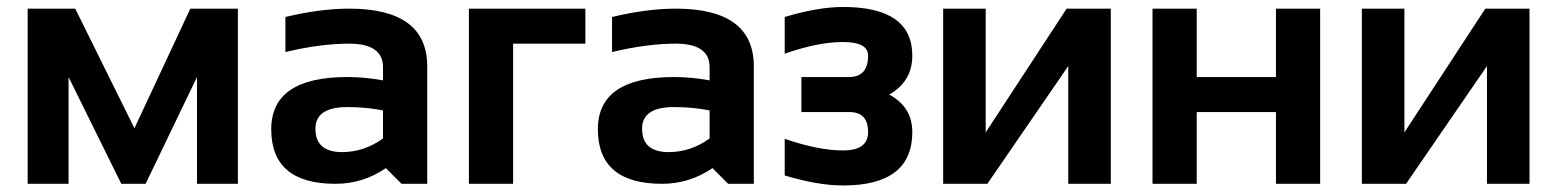

<svg xmlns="http://www.w3.org/2000/svg" viewBox="-20 -538 4558 562"><path d="M61 0V-512.7H200.2L373.5 -162.6L537.1 -512.7H676.3V0H556.6V-312.5L406.2 0H335L180.7 -312.5V0Z M773.9 -159.7Q773.9 -312.5 996.6 -312.5Q1048.8 -312.5 1101.1 -302.7V-341.3Q1101.1 -410.2 1002 -410.2Q918 -410.2 815.4 -385.7V-488.3Q918 -512.7 1002 -512.7Q1230.5 -512.7 1230.5 -343.8V0H1155.3L1109.4 -45.9Q1042.5 0 961.9 0Q773.9 0 773.9 -159.7ZM996.6 -224.6Q903.3 -224.6 903.3 -161.1Q903.3 -92.8 981.4 -92.8Q1045.9 -92.8 1101.1 -132.8V-214.8Q1052.2 -224.6 996.6 -224.6Z M1352.5 0V-512.7H1693.4V-410.2H1481.9V0Z M1730 -159.7Q1730 -312.5 1952.6 -312.5Q2004.9 -312.5 2057.1 -302.7V-341.3Q2057.1 -410.2 1958 -410.2Q1874 -410.2 1771.5 -385.7V-488.3Q1874 -512.7 1958 -512.7Q2186.5 -512.7 2186.5 -343.8V0H2111.3L2065.4 -45.9Q1998.5 0 1918 0Q1730 0 1730 -159.7ZM1952.6 -224.6Q1859.4 -224.6 1859.4 -161.1Q1859.4 -92.8 1937.5 -92.8Q2002 -92.8 2057.1 -132.8V-214.8Q2008.3 -224.6 1952.6 -224.6Z M2276.9 -488.3Q2374.5 -517.6 2447.8 -517.6Q2650.4 -517.6 2650.4 -375Q2650.4 -299.8 2583 -261.2Q2650.4 -224.6 2650.4 -151.4Q2650.4 4.9 2447.8 4.9Q2374.5 4.9 2276.9 -24.4V-131.8Q2374.5 -97.7 2447.8 -97.7Q2521 -97.7 2521 -151.4Q2521 -210 2466.3 -210H2325.7V-312.5H2464.8Q2521 -312.5 2521 -375Q2521 -415 2447.8 -415Q2374.5 -415 2276.9 -380.9Z M3106.9 0V-344.7L2870.1 0H2740.7V-512.7H2865.2V-150.4L3102.1 -512.7H3231.4V0Z M3353.5 0V-512.7H3482.9V-312.5H3714.8V-512.7H3844.2V0H3714.8V-210H3482.9V0Z M4332.5 0V-344.7L4095.7 0H3966.3V-512.7H4090.8V-150.4L4327.6 -512.7H4457V0Z"/></svg>

Font: SansationBold
Style: Bold
Weight: 700
Designer: Bernd Montag
Version: Version 1.301